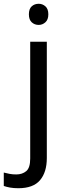

<svg xmlns="http://www.w3.org/2000/svg" viewBox="-75 -757 353 1017"><path d="M78 -681Q78 -710 93 -723.5Q108 -737 130 -737Q150 -737 165.5 -723.5Q181 -710 181 -681Q181 -653 165.5 -639Q150 -625 130 -625Q108 -625 93 -639Q78 -653 78 -681ZM22 240Q-3 240 -22 236.5Q-41 233 -55 228V157Q-40 161 -24 164Q-8 167 11 167Q43 167 64 149.5Q85 132 85 83V-536H173V80Q173 155 137 197.5Q101 240 22 240Z"/></svg>

Font: Noto Serif Ottoman Siyaq
Style: Regular
Weight: 400
Designer: Sérgio Martins
Version: Version 1.005; ttfautohint (v1.8.4.7-5d5b)